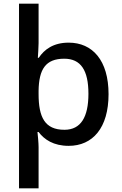

<svg xmlns="http://www.w3.org/2000/svg" viewBox="-20 -780 660 1040"><path d="M568 -270C568 -453 481 -549 352 -549C269 -549 220 -512 190 -467H185C186 -485 189 -523 189 -546V-760H83V240H189V17C189 -4 185 -48 183 -65H189C220 -24 270 10 352 10C482 10 568 -87 568 -270ZM459 -272C459 -146 418 -77 329 -77C222 -77 189 -146 189 -271V-289C191 -405 227 -462 328 -462C418 -462 459 -399 459 -272Z"/></svg>

Font: Noto Sans Bamum Medium
Style: Regular
Weight: 500
Designer: Monotype Design Team
Foundry: Monotype Imaging Inc.
Version: Version 2.002